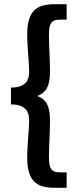

<svg xmlns="http://www.w3.org/2000/svg" viewBox="-20 -728 374 910"><path d="M212 14C212 -43 217 -94 217 -158C217 -224 200 -258 156 -273C199 -288 217 -321 217 -388C217 -452 212 -503 212 -560C212 -619 223 -635 268 -635H296V-708H237C151 -708 109 -673 109 -565C109 -493 118 -448 118 -383C118 -349 101 -314 37 -313H32V-233H37C101 -232 118 -197 118 -162C118 -98 109 -53 109 19C109 127 151 162 237 162H296V89H268C223 89 212 73 212 14Z"/></svg>

Font: Falling Sky
Style: Med
Weight: 500
Designer: Paul D. Hunt
Foundry: Adobe Systems Incorporated
Version: Version 1.02